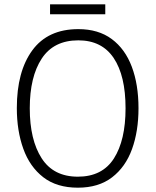

<svg xmlns="http://www.w3.org/2000/svg" viewBox="-20 -860 721 890"><path d="M622 -358Q622 -252 592 -169Q562 -86 499.5 -38Q437 10 341 10Q243 10 180.5 -38.5Q118 -87 88 -170.5Q58 -254 58 -359Q58 -529 130 -627Q202 -725 343 -725Q436 -725 498 -679Q560 -633 591 -550.5Q622 -468 622 -358ZM118 -358Q118 -212 173 -126.5Q228 -41 341 -41Q454 -41 508 -125.5Q562 -210 562 -358Q562 -509 507 -591Q452 -673 343 -673Q229 -673 173.5 -588.5Q118 -504 118 -358ZM468 -840V-794H212V-840Z"/></svg>

Font: Noto Sans Lao SemiCondensed Light
Style: Regular
Weight: 300
Width: 4
Designer: Monotype Design Team
Foundry: Monotype Imaging Inc.
Version: Version 2.003; ttfautohint (v1.8.4.7-5d5b)